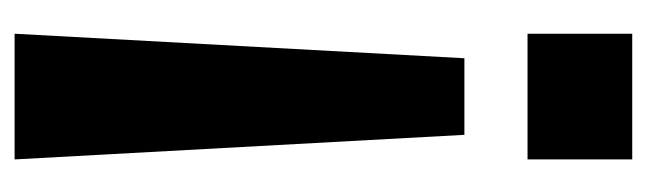

<svg xmlns="http://www.w3.org/2000/svg" viewBox="-336 -510 899 267"><g transform="rotate(90 113.5 -376.5)"><path d="M201.7 52.7H26.9L61 -572.8H167.5ZM201.7 -660.6H26.9V-806.2H201.7Z"/></g></svg>

Font: Anton
Style: Regular
Weight: 400
Designer: Vernon Adams, Tural Alisoy
Foundry: Vernon Adams
Version: Version 2.300